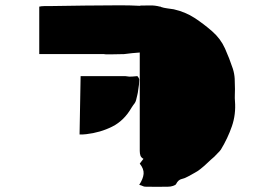

<svg xmlns="http://www.w3.org/2000/svg" viewBox="-20 -716 1040 724"><path d="M528 -12Q523 -12 518 -14.5Q513 -17 505 -19Q520 -42 521.5 -60.5Q523 -79 507 -99Q510 -103 513.5 -107.5Q517 -112 521 -117Q512 -122 509.5 -129.5Q507 -137 507 -147V-518Q492 -517 477.5 -515.5Q463 -514 448 -512Q418 -511 395 -511Q372 -511 372 -512H128V-691Q137 -693 146.5 -693Q156 -693 163 -693Q231 -694 299 -695Q367 -696 435 -696Q453 -696 471.5 -695.5Q490 -695 509 -694V-695Q527 -695 545.5 -695.5Q564 -696 583 -691H586V-690Q598 -686 610.5 -684.5Q623 -683 635 -681Q679 -671 713.5 -648.5Q748 -626 780 -598Q812 -570 828.5 -533Q845 -496 858 -457Q864 -438 865 -419Q866 -400 866 -380Q866 -369 865.5 -357.5Q865 -346 866 -335Q870 -285 854.5 -240Q839 -195 813 -152Q808 -145 801 -138.5Q794 -132 788 -125Q775 -114 762 -101.5Q749 -89 735 -78Q725 -70 713.5 -64Q702 -58 690 -51Q678 -44 665 -41Q652 -38 644 -22Q642 -18 632.5 -15Q623 -12 615 -12Q572 -11 528 -12ZM452 -429Q456 -429 460 -428Q464 -427 468 -427Q474 -427 481 -427.5Q488 -428 498 -429Q499 -428 501.5 -424.5Q504 -421 505 -417Q505 -407 504 -396.5Q503 -386 501 -376Q500 -366 497.5 -356.5Q495 -347 493 -338Q492 -335 491 -332.5Q490 -330 488 -327Q485 -323 482 -319Q479 -315 476 -310Q448 -261 403 -238.5Q358 -216 305 -210Q299 -209 292.5 -209Q286 -209 280 -209L284 -429Z"/></svg>

Font: Palette Mosaic
Style: Regular
Weight: 400
Designer: Shibuyafont
Version: Version 1.001